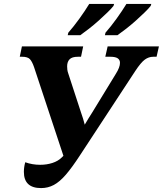

<svg xmlns="http://www.w3.org/2000/svg" viewBox="-20 -951 832 981"><path d="M190 10Q102 10 102 -73Q102 -97 109 -122Q145 -109 185 -109Q219 -109 248 -118.5Q277 -128 295 -146L304 -155L154 -608Q144 -637 132.5 -649Q121 -661 93 -661H81L92 -714H405L394 -661H378Q348 -661 335.5 -648Q323 -635 323 -612Q323 -604 324 -595Q325 -586 329 -575L394 -376Q400 -359 404.5 -344.5Q409 -330 413 -314Q431 -345 451 -376L572 -574Q593 -607 593 -630Q593 -645 581.5 -653Q570 -661 544 -661H518L530 -714H792L780 -661H763Q740 -661 720 -646.5Q700 -632 671 -588L389 -158Q348 -95 316.5 -58.5Q285 -22 255 -6Q225 10 190 10ZM519 -784Q547 -816 575.5 -855.5Q604 -895 626 -931H753L750 -921Q740 -908 719.5 -888Q699 -868 674.5 -846Q650 -824 625 -804.5Q600 -785 580 -771H516ZM329 -784Q357 -816 385.5 -855.5Q414 -895 436 -931H563L560 -921Q550 -908 529.5 -888Q509 -868 484.5 -846Q460 -824 435 -804.5Q410 -785 390 -771H326Z"/></svg>

Font: Noto Serif
Style: Bold Italic
Weight: 700
Italic angle: -12°
Designer: Monotype Design Team
Foundry: Monotype Imaging Inc.
Version: Version 2.013